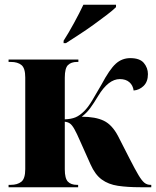

<svg xmlns="http://www.w3.org/2000/svg" viewBox="-20 -786 655 806"><path d="M247 -615Q267 -646 290.5 -689Q314 -732 330 -766H467V-756Q454 -743 428.5 -723.5Q403 -704 372.5 -682Q342 -660 311 -640Q280 -620 257 -605H247ZM16 0V-10H25Q53 -10 69.5 -23Q86 -36 86 -76V-461Q86 -500 70 -513Q54 -526 26 -526H16V-536H309V-526H303Q279 -526 265.5 -513Q252 -500 252 -460V-285Q279 -286 297 -293.5Q315 -301 334 -320Q350 -336 366.5 -363.5Q383 -391 406 -431Q440 -495 466 -518.5Q492 -542 527 -542Q567 -542 584 -521.5Q601 -501 601 -475Q601 -443 583 -425.5Q565 -408 541 -406Q538 -428 523 -441Q508 -454 483 -454Q435 -454 392 -383Q374 -353 359 -332.5Q344 -312 323 -296Q381 -296 416 -279Q451 -262 476 -214L524 -120Q547 -75 561 -51.5Q575 -28 586 -19Q597 -10 612 -10H615V0H569Q515 0 475 -6Q435 -12 407 -32.5Q379 -53 360 -96L318 -190Q302 -227 292 -244.5Q282 -262 273 -268Q264 -274 252 -275V-75Q252 -37 265 -23.5Q278 -10 303 -10H308V0Z"/></svg>

Font: Noto Serif Display SemiCondensed ExtraBold
Style: Regular
Weight: 800
Width: 4
Designer: Monotype Design Team
Foundry: Monotype Imaging Inc.
Version: Version 2.009